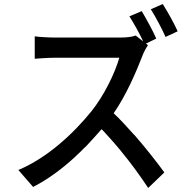

<svg xmlns="http://www.w3.org/2000/svg" viewBox="-20 -876 940 951"><path d="M860 -721C844 -757 810 -819 786 -856L727 -830C751 -792 781 -736 800 -693L860 -721ZM794 -22C759 -70 706 -138 648 -205L640 -213C608 -249 575 -285 543 -315C606 -406 654 -519 686 -601C692 -618 706 -643 713 -652L703 -660L754 -685C738 -722 704 -784 682 -821L621 -795C643 -760 671 -711 689 -671L652 -700C637 -694 610 -690 577 -690H251C223 -690 170 -693 152 -696V-585C167 -586 216 -590 251 -590H571C549 -512 494 -401 433 -325C344 -215 216 -95 71 -34L144 50C218 12 288 -40 352 -99L359 -106C372 -118 386 -131 398 -144L406 -151C432 -179 458 -207 483 -236C488 -232 492 -227 497 -222L504 -214C523 -194 541 -173 559 -152L566 -144C568 -141 570 -138 573 -136L579 -128C631 -65 677 -1 714 55L794 -22Z"/></svg>

Font: Glow Sans SC Condensed Medium
Style: Regular
Weight: 600
Width: 3
Designer: Ryoko NISHIZUKA (kana, bopomofo & ideographs); Paul D. Hunt (Latin, Greek & Cyrillic); Sandoll Communications, Soo-young
Version: Version 0.93